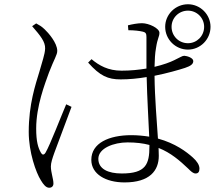

<svg xmlns="http://www.w3.org/2000/svg" viewBox="-20 -837 1040 902"><path d="M756 -711C756 -652 804 -604 863 -604C921 -604 969 -652 969 -711C969 -769 921 -817 863 -817C804 -817 756 -769 756 -711ZM786 -711C786 -753 820 -787 863 -787C905 -787 939 -753 939 -711C939 -668 905 -634 863 -634C820 -634 786 -668 786 -711ZM131 -714C170 -669 193 -641 192 -609C191 -581 178 -548 165 -500C147 -440 115 -348 115 -217C115 -122 149 -26 172 10C184 30 196 45 211 45C224 45 231 37 231 25C231 3 219 -27 219 -55C219 -72 226 -93 236 -121C250 -158 297 -283 316 -335L291 -347C269 -296 214 -153 194 -120C186 -107 178 -109 172 -120C159 -143 150 -172 150 -233C150 -339 191 -443 210 -496C235 -561 249 -579 249 -598C249 -636 206 -684 190 -699C174 -714 168 -717 150 -727ZM682 -156V-150C682 -65 665 -22 552 -22C488 -22 442 -43 442 -91C442 -141 515 -168 579 -168C618 -168 652 -164 682 -156ZM583 -695C611 -695 635 -692 652 -688C665 -685 668 -678 668 -663V-515C632 -509 593 -505 551 -505C488 -505 446 -529 410 -559L394 -543C450 -480 487 -464 547 -464C586 -464 628 -468 669 -475C671 -380 678 -267 681 -195C655 -199 627 -202 597 -202C492 -202 409 -165 409 -86C409 -19 477 20 565 20C684 20 726 -36 726 -105L725 -142C783 -119 825 -82 864 -45C877 -32 887 -22 899 -22C912 -22 917 -31 917 -45C917 -62 905 -80 886 -97C856 -124 803 -164 722 -186C717 -265 707 -376 706 -481C766 -493 818 -508 849 -518C876 -527 888 -536 888 -550C888 -565 860 -574 846 -575C836 -575 828 -568 798 -554C780 -545 748 -533 706 -523C707 -557 708 -585 713 -612C720 -659 729 -664 729 -683C729 -704 680 -728 647 -728C627 -728 600 -723 581 -718Z"/></svg>

Font: Noto Serif CJK HK ExtraLight
Style: Regular
Weight: 200
Designer: Ryoko NISHIZUKA 西塚涼子 (kana & ideographs); Frank Grießhammer (Latin, Greek & Cyrillic); Wenlong ZHANG 张文龙 (bopomofo); San
Foundry: Adobe
Version: Version 2.001;hotconv 1.1.0;makeotfexe 2.6.0